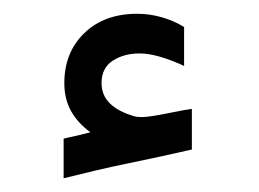

<svg xmlns="http://www.w3.org/2000/svg" viewBox="-20 -996 373 277"><path d="M110.4 -805.2Q91.8 -818.8 82.3 -836.2Q72.8 -853.5 72.8 -876Q72.8 -920.4 101.6 -948.2Q130.4 -976.1 177.7 -976.1Q186.5 -976.1 195.6 -974.9Q204.6 -973.6 213.1 -971.2Q221.7 -968.8 229.7 -965.3Q237.8 -961.9 245.6 -957V-900.9Q206.5 -918.9 181.6 -918.9Q158.7 -918.9 142.6 -908.4Q126.5 -897.9 126.5 -876Q126.5 -841.8 174.3 -828.1Q177.7 -827.1 185.1 -827.1Q190.9 -827.1 201.9 -828.9Q212.9 -830.6 229.2 -834Q245.6 -837.4 256.8 -838.9V-780.3Q237.8 -775.9 210.7 -770Q183.6 -764.2 163.3 -760Q143.1 -755.9 117.9 -750Q92.8 -744.1 71.8 -738.8V-795.9Q77.1 -797.4 84.2 -798.8Q91.3 -800.3 98.1 -802Q105 -803.7 110.4 -805.2Z"/></svg>

Font: Samim FD-WOL
Style: FD-WOL
Weight: 400
Foundry: DejaVu fonts team - Redesigned by Saber Rastikerdar
Version: Version 4.0.0